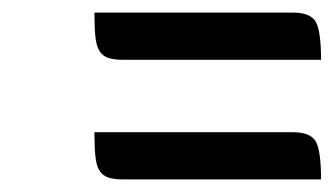

<svg xmlns="http://www.w3.org/2000/svg" viewBox="-20 -489 530 305"><path d="M445 -469Q473 -469 481.5 -454.5Q490 -440 490 -394H175Q161 -394 152 -397Q143 -400 138 -408Q133 -416 131.5 -431Q130 -446 130 -469ZM445 -279Q473 -279 481.5 -264.5Q490 -250 490 -204H175Q161 -204 152 -207Q143 -210 138 -218Q133 -226 131.5 -241Q130 -256 130 -279Z"/></svg>

Font: Warnes
Style: Regular
Weight: 400
Designer: Eduardo Rodriguez Tunni
Foundry: Eduardo Rodriguez Tunni
Version: Version 1.001